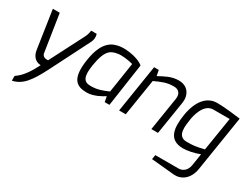

<svg xmlns="http://www.w3.org/2000/svg" viewBox="-85 -1063 2358 1856"><g transform="rotate(30 1094.5 -135.0)"><path d="M94 -531 157 -110C172 -10 240 0 265 0C228 71 179 163 98 216V269C209 247 272 155 352 -1L573 -437C589 -468 593 -500 582 -533H521C515 -496 510 -480 496 -453L303 -77C303 -77 243 -67 235 -116L171 -531Z M700 -251C731 -442 788 -456 853 -468C894 -476 965 -468 1025 -452L973 -115C905 -86 859 -67 782 -67C704 -67 678 -113 700 -251ZM629 -278C589 -37 668 7 782 7C859 7 939 -41 968 -60L979 0H1032L1102 -479C1051 -528 915 -550 845 -541C763 -531 665 -495 629 -278Z M1140 0H1214L1279 -409C1362 -446 1404 -466 1484 -466C1535 -466 1569 -436 1559 -370L1500 0H1574L1633 -370C1647 -458 1602 -540 1496 -540C1415 -540 1355 -504 1288 -469L1276 -531H1224Z M1779 -268C1786 -313 1818 -463 1925 -463H2107L2047 -89C1961 -68 1930 -64 1856 -64C1742 -64 1769 -197 1779 -268ZM1651 248 1905 272C1986 280 2071 228 2091 104L2189 -514C2143 -518 2031 -537 1925 -537C1813 -537 1732 -443 1705 -275C1680 -117 1697 9 1857 9C1902 9 1970 -3 2038 -29L2017 104C2007 168 1964 199 1917 199H1659Z"/></g></svg>

Font: Exo
Style: Regular Italic
Weight: 400
Designer: Natanael Gama
Version: Version 1.00